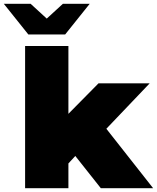

<svg xmlns="http://www.w3.org/2000/svg" viewBox="-81 -982 819 1002"><path d="M312 -168 445 0H718L474 -310L700 -547H433L276 -388V-742H50V0H276V-129ZM387 -962H247L163 -885L79 -962H-61L67 -802H259Z"/></svg>

Font: Montserrat Custom Black
Style: Regular
Weight: 900
Designer: Julieta Ulanovsky
Foundry: Julieta Ulanovsky
Version: Version 7.200